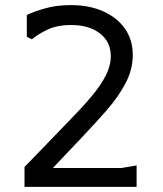

<svg xmlns="http://www.w3.org/2000/svg" viewBox="-20 -732 640 752"><path d="M85 -588V-673Q113 -687 157.5 -699.5Q202 -712 258 -712Q330 -712 384.5 -687.5Q439 -663 469.5 -619.5Q500 -576 500 -517Q500 -460 472 -406.5Q444 -353 398.5 -301Q353 -249 300 -193L187 -74H455L515 -84V0H76V-78L250 -258Q302 -311 338.5 -354.5Q375 -398 394.5 -436.5Q414 -475 414 -512Q414 -568 371.5 -601Q329 -634 259 -634Q203 -634 165 -615.5Q127 -597 105 -578Z"/></svg>

Font: AR One Sans
Style: Regular
Weight: 400
Designer: Niteesh Yadav
Foundry: Niteesh Yadav
Version: Version 1.001;gftools[0.9.33]